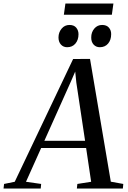

<svg xmlns="http://www.w3.org/2000/svg" viewBox="-88 -1088 737 1108"><path d="M-67.5 0 -64.5 -26.5 -3 -39 334 -747.5 431.5 -748 551.5 -39.5 623.5 -26.5 621 0H355.5L358.5 -26.5L438 -39L409 -234H149.5L62 -39L149.5 -26.5L147 0ZM168 -275.5H403L352.5 -611.5L346 -675L322 -619.5ZM299.5 -815.5Q277.5 -815.5 263.5 -831Q249.5 -846.5 249.5 -872.5Q250 -902 267.8 -923Q285.5 -944 313 -944Q339 -944 352 -928.2Q365 -912.5 365 -890.5Q365 -857.5 347.2 -836.5Q329.5 -815.5 299.5 -815.5ZM488 -815.5Q466 -815.5 452 -831Q438 -846.5 438.5 -872.5Q438.5 -902 456.2 -923Q474 -944 501.5 -944Q527.5 -944 540.8 -928.2Q554 -912.5 553.5 -890.5Q553.5 -857.5 535.8 -836.5Q518 -815.5 488 -815.5ZM289.5 -1067.5H566.5L557.5 -1003H280.5Z"/></svg>

Font: Merriweather 96pt
Style: Italic
Weight: 400
Italic angle: -7.8°
Version: Version 2.101